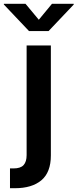

<svg xmlns="http://www.w3.org/2000/svg" viewBox="-73 -785 407 1009"><path d="M66.9 -545.9H194.3V31.7Q194.3 120.6 144.5 162.4Q94.7 204.1 5.4 204.1H-20.5V100.1H-2Q35.2 100.1 51 82.5Q66.9 64.9 66.9 30.3ZM61 -765.1 130.9 -681.2 200.2 -765.1H314.5V-761.2L182.1 -621.6H79.6L-52.7 -761.2V-765.1Z"/></svg>

Font: Inter-SemiBold
Style: Regular
Weight: 600
Designer: Rasmus Andersson
Foundry: rsms
Version: Version 4.000;git-a52131595